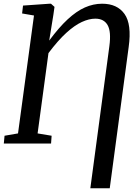

<svg xmlns="http://www.w3.org/2000/svg" viewBox="-22 -773 752 1034"><path d="M464.5 241 567 -524.5Q577.5 -603 557.5 -637.8Q537.5 -672.5 491.5 -672.5Q457.5 -672.5 418.5 -654.5Q379.5 -636.5 335 -596Q290.5 -555.5 239 -487L180.5 -54.5L256 -42L253 0H-1.5L2.5 -42L75 -54.5L161 -689.5L97 -700.5L102 -743L245 -753H252.5L271.5 -736L265.5 -693.5L243 -554.5Q295.5 -625.5 342.5 -669Q389.5 -712.5 435 -732.8Q480.5 -753 528 -753Q609.5 -753 648.8 -697.5Q688 -642 671 -520L569 241Z"/></svg>

Font: Merriweather 24pt
Style: Italic
Weight: 400
Italic angle: -7.8°
Designer: Eben Sorkin
Foundry: Eben Sorkin
Version: Version 2.101